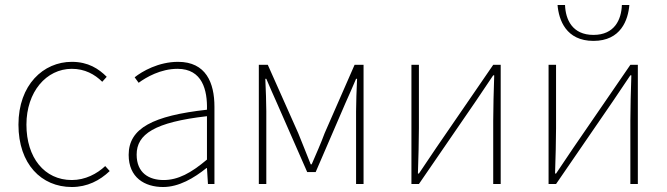

<svg xmlns="http://www.w3.org/2000/svg" viewBox="-20 -738 2674 770"><path d="M268 12C330 12 380 -14 420 -52L402 -72C369 -41 322 -16 268 -16C158 -16 86 -106 86 -238C86 -370 166 -462 268 -462C320 -462 360 -440 390 -410L408 -430C376 -462 334 -490 268 -490C154 -490 54 -398 54 -238C54 -80 146 12 268 12Z M634 12C698 12 758 -24 808 -64H810L814 0H840V-310C840 -406 806 -490 694 -490C616 -490 550 -452 520 -428L536 -406C566 -428 624 -462 692 -462C792 -462 812 -376 810 -298C594 -274 496 -224 496 -117C496 -26 560 12 634 12ZM636 -16C578 -16 528 -44 528 -118C528 -200 600 -248 810 -272V-98C746 -44 694 -16 636 -16Z M1018 0H1048V-292C1048 -327 1046 -376 1044 -422H1048C1062 -388 1076 -358 1090 -326L1212 -48H1246L1366 -326C1380 -358 1394 -388 1408 -422H1412C1410 -376 1408 -327 1408 -292V0H1438V-478H1402L1282 -204C1267 -163 1248 -121 1230 -79H1226C1210 -121 1192 -163 1176 -204L1054 -478H1018Z M1630 0H1660L1888 -332C1908 -362 1938 -406 1958 -436H1962C1960 -372 1958 -307 1958 -254V0H1988V-478H1958L1730 -146C1710 -116 1680 -72 1660 -42H1656C1658 -106 1660 -171 1660 -224V-478H1630Z M2180 0H2210L2438 -332C2458 -362 2488 -406 2508 -436H2512C2510 -372 2508 -307 2508 -254V0H2538V-478H2508L2280 -146C2260 -116 2230 -72 2210 -42H2206C2208 -106 2210 -171 2210 -224V-478H2180ZM2360 -574C2470 -574 2499 -658 2504 -718H2474C2472 -660 2445 -598 2360 -598C2275 -598 2248 -660 2246 -718H2216C2221 -658 2250 -574 2360 -574Z"/></svg>

Font: Source Sans Pro ExtraLight
Style: Regular
Weight: 200
Designer: Paul D. Hunt
Foundry: Adobe Systems Incorporated
Version: Version 3.006;hotconv 1.0.111;makeotfexe 2.5.65597